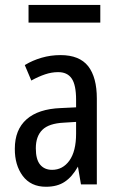

<svg xmlns="http://www.w3.org/2000/svg" viewBox="-20 -729 473 759"><path d="M280.8 -200.7V-247.1L232.4 -244.1Q173.3 -241.2 147.5 -215.8Q121.6 -190.4 121.6 -142.6Q121.6 -98.6 138.7 -78.1Q155.8 -57.6 186 -57.6Q228 -57.6 254.4 -94.2Q280.8 -131.3 280.8 -200.7ZM219.2 -511.2Q293.9 -511.2 328.6 -467.3Q362.8 -423.3 362.8 -339.4V-2V0H361.3H301.8H300.3L299.8 -1.5L288.1 -70.3Q276.4 -49.8 263.7 -35.2Q251 -20.5 236.3 -10.7Q207 9.3 161.6 9.3Q102.1 9.3 69.8 -33.7Q38.1 -76.7 38.6 -141.1Q38.6 -216.3 85 -257.3Q131.3 -298.3 220.2 -301.8L280.8 -304.7V-334.5Q280.8 -393.6 263.2 -418.9Q245.6 -444.3 209 -443.8Q184.1 -443.8 158.2 -435.1Q132.3 -426.3 105.5 -411.6L103.5 -410.6L103 -412.6L78.6 -470.2L78.1 -471.7L79.6 -472.7Q108.4 -490.2 144.3 -500.7Q180.2 -511.2 219.2 -511.2ZM376.5 -639.6H92.8V-709.5H376.5Z"/></svg>

Font: MAUL Condensed
Style: Condensed Regular
Weight: 400
Designer: MAUL
Version: Version 1.0; 2020; ttfautohint (v1.8.3)